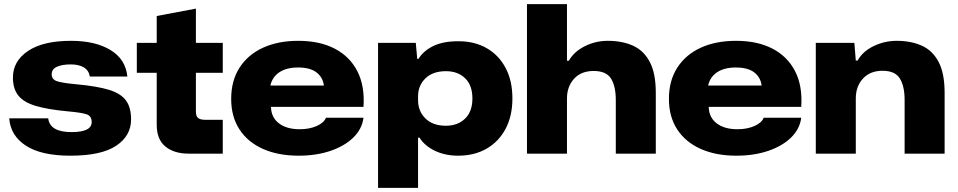

<svg xmlns="http://www.w3.org/2000/svg" viewBox="-20 -749 4671 936"><path d="M323 10Q181 10 106 -39Q31 -88 25 -172H215Q223 -105 329 -105Q427 -105 427 -154Q427 -183 403 -191.5Q379 -200 312 -206Q214 -215 155 -232.5Q96 -250 69.5 -283Q43 -316 43 -371Q43 -451 116.5 -500.5Q190 -550 326 -550Q444 -550 518 -505.5Q592 -461 601 -376H418Q413 -406 388.5 -420.5Q364 -435 325 -435Q283 -435 257.5 -423.5Q232 -412 232 -387Q232 -361 259.5 -352.5Q287 -344 354 -338Q452 -329 510 -311.5Q568 -294 593.5 -260Q619 -226 619 -167Q619 -87 546.5 -38.5Q474 10 323 10Z M899 0Q829 0 786.5 -34.5Q744 -69 744 -141V-394H647V-540H744V-671L935 -707V-540H1066V-394H935V-205Q935 -182 946 -173.5Q957 -165 980 -165H1066V0Z M1436 10Q1336 10 1262 -23Q1188 -56 1147.5 -118Q1107 -180 1107 -267Q1107 -356 1148 -419.5Q1189 -483 1262.5 -516.5Q1336 -550 1434 -550Q1539 -550 1612.5 -511.5Q1686 -473 1722.5 -401Q1759 -329 1752 -228H1301Q1302 -177 1339.5 -148Q1377 -119 1441 -119Q1488 -119 1523.5 -134.5Q1559 -150 1569 -175H1752Q1745 -120 1702.5 -78.5Q1660 -37 1591 -13.5Q1522 10 1436 10ZM1433 -420Q1378 -420 1343 -397.5Q1308 -375 1298 -332H1559Q1554 -372 1523 -396Q1492 -420 1433 -420Z M1823 167V-540H2007L2014 -462H2020Q2044 -501 2092 -524.5Q2140 -548 2215 -548Q2294 -548 2353 -514Q2412 -480 2445 -417.5Q2478 -355 2478 -269Q2478 -184 2445 -121.5Q2412 -59 2352.5 -24.5Q2293 10 2213 10Q2151 10 2101 -13.5Q2051 -37 2025 -78H2018V167ZM2154 -136Q2211 -136 2247 -170.5Q2283 -205 2283 -269Q2283 -333 2247.5 -367.5Q2212 -402 2154 -402Q2090 -402 2054 -367Q2018 -332 2018 -279V-261Q2018 -207 2054 -171.5Q2090 -136 2154 -136Z M2549 0V-729H2744V-453H2753Q2778 -497 2830.5 -523.5Q2883 -550 2943 -550Q3013 -550 3065.5 -526.5Q3118 -503 3147.5 -447.5Q3177 -392 3177 -297V0H2982V-262Q2982 -328 2959 -365.5Q2936 -403 2874 -403Q2813 -403 2778.5 -365Q2744 -327 2744 -269V0Z M3570 10Q3470 10 3396 -23Q3322 -56 3281.5 -118Q3241 -180 3241 -267Q3241 -356 3282 -419.5Q3323 -483 3396.5 -516.5Q3470 -550 3568 -550Q3673 -550 3746.5 -511.5Q3820 -473 3856.5 -401Q3893 -329 3886 -228H3435Q3436 -177 3473.5 -148Q3511 -119 3575 -119Q3622 -119 3657.5 -134.5Q3693 -150 3703 -175H3886Q3879 -120 3836.5 -78.5Q3794 -37 3725 -13.5Q3656 10 3570 10ZM3567 -420Q3512 -420 3477 -397.5Q3442 -375 3432 -332H3693Q3688 -372 3657 -396Q3626 -420 3567 -420Z M3957 0V-540H4145L4152 -454H4161Q4186 -499 4239.5 -524.5Q4293 -550 4351 -550Q4421 -550 4473.5 -526.5Q4526 -503 4555.5 -447.5Q4585 -392 4585 -297V0H4390V-262Q4390 -328 4367 -366Q4344 -404 4282 -404Q4222 -404 4187 -366Q4152 -328 4152 -269V0Z"/></svg>

Font: Mona Sans Expanded ExtraBold
Style: Regular
Weight: 800
Width: 7
Designer: Deni Anggara
Foundry: GitHub
Version: Version 1.001; ttfautohint (v1.8.4.7-5d5b);gftools[0.9.33]